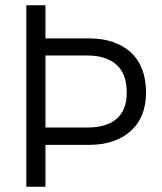

<svg xmlns="http://www.w3.org/2000/svg" viewBox="-20 -710 617 730"><path d="M477.1 -511.2Q535.2 -457.5 535.2 -357.9Q535.2 -264.2 477.1 -211.9Q418.5 -159.2 317.9 -159.2H152.8V0H80.1V-689.9H152.8V-564H317.9Q418.5 -564 477.1 -511.2ZM422.9 -257.8Q461.9 -291 461.9 -357.9Q461.9 -429.2 422.9 -463.9Q383.3 -499 312 -499H152.8V-225.1H312Q384.3 -225.1 422.9 -257.8Z"/></svg>

Font: D-DIN-PRO
Style: Regular
Weight: 400
Designer: Charles Nix
Foundry: Datto Inc.
Version: Version 1.000;hotconv 1.0.109;makeotfexe 2.5.65596